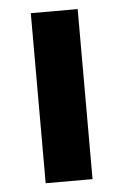

<svg xmlns="http://www.w3.org/2000/svg" viewBox="-45 -571 387 604"><g transform="rotate(-5 149.0 -268.5)"><path d="M223 0V-537H75V0Z"/></g></svg>

Font: Montserrat-Alt1
Style: Bold
Weight: 700
Designer: Differentunic
Foundry: Differentunic
Version: Version 7.222